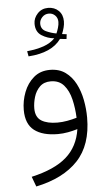

<svg xmlns="http://www.w3.org/2000/svg" viewBox="-60 -683 550 980"><g transform="rotate(-5 215.0 -192.5)"><path d="M304.7 -477.1Q294.9 -478 287.6 -478.8Q280.3 -479.5 271.5 -480.5Q223.6 -413.6 104 -405.8L99.1 -432.6Q149.9 -438 185.1 -450.4Q220.2 -462.9 242.7 -486.3Q208.5 -489.3 178.7 -508.1Q148.9 -526.9 148.9 -568.8Q148.9 -597.7 170.2 -620.6Q191.4 -643.6 224.1 -643.6Q257.3 -643.6 278.3 -623Q299.3 -602.5 299.3 -568.4Q299.3 -552.7 294.9 -536.4Q290.5 -520 284.2 -504.4Q289.6 -503.4 295.2 -502.9Q300.8 -502.4 307.6 -501.5ZM255.9 -509.8Q261.2 -521.5 266.1 -537.8Q271 -554.2 271 -567.9Q271 -588.4 257.8 -601.3Q244.6 -614.3 226.1 -614.3Q205.1 -614.3 191.4 -599.4Q177.7 -584.5 177.7 -566.9Q177.7 -538.1 203.1 -526.4Q228.5 -514.6 255.9 -509.8ZM374.5 -68.8Q374.5 71.8 300 150.9Q225.6 230 85.4 259.3L66.4 208Q185.1 181.2 245.8 127.9Q306.6 74.7 319.8 -14.2Q297.4 -7.3 271 -2.4Q244.6 2.4 219.2 2.4Q141.1 2.4 98.4 -30.3Q55.7 -63 55.7 -135.3Q55.7 -182.1 72.8 -226.3Q89.8 -270.5 123.3 -299.1Q156.7 -327.6 206.1 -327.6Q252.9 -327.6 285.2 -304.4Q317.4 -281.2 337.2 -243.2Q356.9 -205.1 365.7 -159.4Q374.5 -113.8 374.5 -68.8ZM221.7 -56.2Q246.6 -56.2 272 -60.8Q297.4 -65.4 320.8 -72.3Q318.8 -121.6 308.1 -166.7Q297.4 -211.9 272.7 -240.5Q248 -269 205.1 -269Q169.9 -269 148.9 -248Q127.9 -227.1 118.9 -196.8Q109.9 -166.5 109.9 -138.2Q109.9 -93.3 139.9 -74.7Q169.9 -56.2 221.7 -56.2Z"/></g></svg>

Font: Vazirmatn RD UI FD ExtraLight
Style: Regular
Weight: 200
Designer: Saber Rastikerdar
Foundry: Saber Rastikerdar
Version: Version 33.003